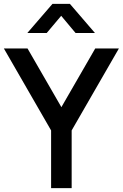

<svg xmlns="http://www.w3.org/2000/svg" viewBox="-20 -970 633 990"><path d="M121 -800 250.5 -950H340.5L469.5 -800H369.5L295.5 -888.5L221 -800ZM243.5 0V-297.5L0 -720H122L296.5 -417.5L471 -720H593L349.5 -297.5V0Z"/></svg>

Font: Manrope ExtraLight SemiBold
Style: Regular
Weight: 600
Version: Version 4.504